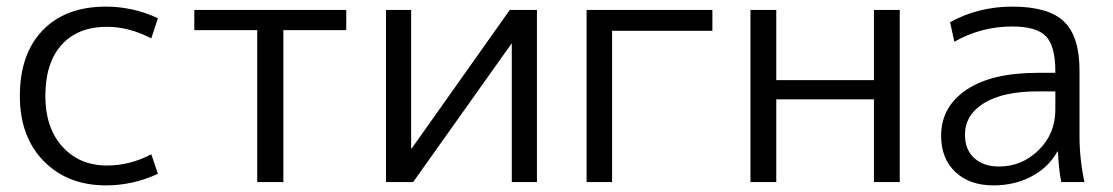

<svg xmlns="http://www.w3.org/2000/svg" viewBox="-20 -550 3361 580"><path d="M303 -469Q215 -469 166 -414.5Q117 -360 117 -260Q117 -164 168.5 -107Q220 -50 303 -50Q373 -50 437 -84L457 -25Q382 10 300 10Q184 10 112 -63.5Q40 -137 40 -260Q40 -387 109 -458.5Q178 -530 300 -530Q382 -530 457 -495L437 -434Q370 -469 303 -469Z M1026 -459H836V0H757V-459H567V-520H1026Z M1222 -102H1224L1520 -520H1602V0H1526V-418H1525L1228 0H1146V-520H1222Z M1752 -520H2132V-457H1829V0H1752Z M2325 -250V0H2247V-520H2325V-308H2620V-520H2698V0H2620V-250Z M3038 -530Q3147 -530 3194 -485Q3241 -440 3241 -337V-140Q3241 -69 3256 0H3186Q3178 -39 3176 -92H3174Q3147 -44 3096 -17Q3045 10 2981 10Q2909 10 2866 -30.5Q2823 -71 2823 -140Q2823 -227 2899 -278.5Q2975 -330 3115 -330H3168V-335Q3168 -411 3139.5 -440.5Q3111 -470 3038 -470Q2944 -470 2863 -424L2850 -483Q2936 -530 3038 -530ZM2895 -143Q2895 -98 2923 -72.5Q2951 -47 2998 -47Q3067 -47 3117.5 -96.5Q3168 -146 3168 -218V-274H3115Q3010 -274 2952.5 -238.5Q2895 -203 2895 -143Z"/></svg>

Font: Mplus 1p
Style: Regular
Weight: 400
Version: Version 1.061